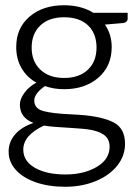

<svg xmlns="http://www.w3.org/2000/svg" viewBox="-20 -529 532 734"><path d="M337 -480H468V-457Q468 -451 463.5 -446.5Q459 -442 451 -441L381 -435Q407 -398 407 -349Q407 -276 356 -232Q305 -188 225 -188Q185 -188 152 -200Q134 -188 122.5 -173.5Q111 -159 111 -145Q111 -114 145.5 -104.5Q180 -95 250 -92L285 -90Q369 -84 413.5 -61.5Q458 -39 458 21Q458 67 428 104.5Q398 142 345.5 163.5Q293 185 229 185Q166 185 117 168Q68 151 40.5 120.5Q13 90 13 51Q13 13 38 -15.5Q63 -44 108 -59Q56 -79 56 -129Q56 -151 74 -175Q92 -199 119 -213Q82 -234 62 -269Q42 -304 42 -349Q42 -422 93 -465.5Q144 -509 225 -509Q290 -509 337 -480ZM349 -347Q349 -401 316.5 -432Q284 -463 225 -463Q167 -463 134 -431.5Q101 -400 101 -347Q101 -294 134.5 -262.5Q168 -231 225 -231Q283 -231 316 -262.5Q349 -294 349 -347ZM312 -35Q309 -36 251 -40Q174 -44 148 -49Q69 -12 69 43Q69 87 113.5 112.5Q158 138 230 138Q301 138 350 109Q399 80 399 32Q399 1 376 -14.5Q353 -30 312 -35Z"/></svg>

Font: Aleo Light
Style: Regular
Weight: 300
Designer: Alessio Laiso
Foundry: Alessio Laiso
Version: Version 2.000